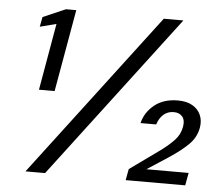

<svg xmlns="http://www.w3.org/2000/svg" viewBox="-51 -762 956 819"><g transform="rotate(5 427.5 -352.0)"><path d="M114 -352 164 -638 94 -620 102 -662 199 -704H243L181 -352ZM87 0 618 -700H702L171 0ZM516 0 525 -48 653 -140Q686 -164 710 -189Q734 -214 740 -248Q745 -277 732 -292Q719 -307 696 -307Q670 -307 652 -291.5Q634 -276 625 -248H558Q569 -294 608 -326Q647 -358 709 -358Q747 -358 771.5 -343.5Q796 -329 806.5 -305Q817 -281 812 -251Q805 -210 775 -179.5Q745 -149 692 -114L600 -54H781L771 0Z"/></g></svg>

Font: DM Sans 36pt
Style: Italic
Weight: 400
Italic angle: -10°
Designer: Colophon Foundry, Jonny Pinhorn
Foundry: Colophon Foundry
Version: Version 4.004;gftools[0.9.30]